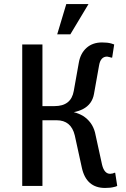

<svg xmlns="http://www.w3.org/2000/svg" viewBox="-20 -920 625 950"><path d="M263 -750 308 -900H418L328 -750ZM500 10Q407 10 385 -90L350 -250Q332 -325 260 -325H190V0H90V-700H190V-395H250Q332 -395 345 -470L370 -610Q378 -656 408 -683Q438 -710 485 -710Q512 -710 530 -705L545 -700L535 -635H530L524 -637Q512 -640 510 -640Q477 -640 470 -595L445 -455Q436 -404 390 -380Q370 -370 345 -365Q369 -359 390 -347Q436 -318 450 -265L485 -105Q496 -60 525 -60Q529 -60 539 -62L545 -65H550L560 0Q552 4 545 5Q527 10 500 10Z"/></svg>

Font: Scada
Style: Regular
Weight: 400
Designer: Jovanny Lemonad
Foundry: Jovanny Lemonad
Version: Version 4.100;PS 004.100;hotconv 1.0.88;makeotf.lib2.5.64775